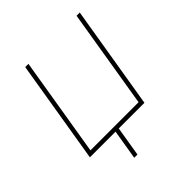

<svg xmlns="http://www.w3.org/2000/svg" viewBox="-192 -667 948 948"><g transform="rotate(-45 282.0 -192.5)"><path d="M46.9 0 136.2 -541H158.7L73.2 -22.5H409.2L494.6 -541H517.1L427.7 0ZM200.2 156.2 228 -11.7H250.5L222.7 156.2Z"/></g></svg>

Font: Inter 17pt Thin
Style: Italic
Weight: 250
Italic angle: -9.3988°
Version: Version 4.001;git-66647c0bb